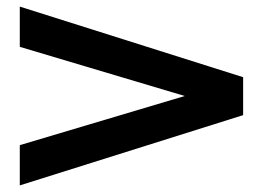

<svg xmlns="http://www.w3.org/2000/svg" viewBox="-20 -582 797 582"><path d="M40 -562 717 -348V-233L40 -20V-142L540 -291L40 -440Z"/></svg>

Font: Zen Dots
Style: Regular
Weight: 400
Designer: Yoshimichi Ohira
Foundry: A-1 Corp ZenFonts
Version: Version 1.000; ttfautohint (v1.8.3)